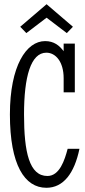

<svg xmlns="http://www.w3.org/2000/svg" viewBox="-20 -878 404 911"><path d="M200 13C281 13 333 -56 357 -172H301C287 -119 263 -43 205 -43C119 -43 94 -156 94 -335C94 -514 126 -628 200 -628C244 -628 282 -585 282 -507V-440H335V-671H282V-635C262 -662 236 -683 194 -683C105 -683 27 -566 27 -335C27 -95 97 13 200 13ZM326 -751 201 -858 76 -751 105 -721 201 -794 297 -721Z"/></svg>

Font: Stint Ultra Condensed
Style: Regular
Weight: 400
Width: 1
Designer: Astigmatic (AOETI)
Foundry: Astigmatic (AOETI)
Version: Version 1.000